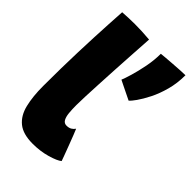

<svg xmlns="http://www.w3.org/2000/svg" viewBox="-222 -800 904 904"><g transform="rotate(45 229.5 -348.5)"><path d="M332.5 -17.5Q316.5 -4 272.5 8.8Q228.5 21.5 178 21.5Q114 21.5 80 -6Q46 -33.5 33.5 -84.8Q21 -136 21 -206Q21 -267.5 22 -324.8Q23 -382 24.8 -435Q26.5 -488 28.8 -536.8Q31 -585.5 33.5 -630Q36 -674.5 38.5 -714.5Q83 -717.5 120 -717.5Q143.5 -717.5 166.8 -716.5Q190 -715.5 219 -713Q216 -664 212.5 -609Q209 -554 206 -499.5Q203 -445 200.5 -396Q198 -347 196.5 -309.8Q195 -272.5 195 -253Q195 -224.5 197.2 -201.5Q199.5 -178.5 207.2 -165Q215 -151.5 230.5 -151.5Q246 -151.5 256.2 -157.5Q266.5 -163.5 273 -173.5Q276.5 -166 285.2 -143.5Q294 -121 304.2 -94Q314.5 -67 322.5 -45.2Q330.5 -23.5 332.5 -17.5ZM459 -715.5Q459 -662 446.2 -615.2Q433.5 -568.5 415 -532Q396.5 -495.5 379.8 -472Q363 -448.5 354.5 -441.5Q346 -445.5 325 -455.8Q304 -466 284.2 -475.8Q264.5 -485.5 260.5 -487.5Q267 -502.5 277.5 -537.8Q288 -573 296.8 -617.8Q305.5 -662.5 305.5 -705Q311.5 -706 331.8 -707.5Q352 -709 377.2 -711Q402.5 -713 425.2 -714.2Q448 -715.5 459 -715.5Z"/></g></svg>

Font: Grandstander Thin Black
Style: Regular
Weight: 900
Version: Version 1.200